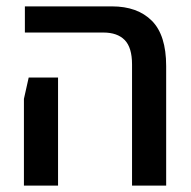

<svg xmlns="http://www.w3.org/2000/svg" viewBox="-20 -582 598 602"><path d="M394 -380Q394 -433 371 -456.5Q348 -480 304 -480H58V-562H331Q411 -562 456 -517Q501 -472 501 -375V0H394ZM55 -272 70 -339H162V0H55Z"/></svg>

Font: Assistant SemiBold
Style: Regular
Weight: 600
Designer: Hebrew By Ben Nathan, Latin by Paul Hunt
Version: Version 2.001; ttfautohint (v1.6)